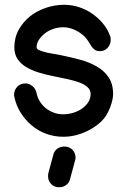

<svg xmlns="http://www.w3.org/2000/svg" viewBox="-20 -574 522 803"><path d="M440 -425Q442 -421 442.5 -416Q443 -411 443 -407Q443 -389 430.5 -374.5Q418 -360 397 -360Q385 -360 377 -365.5Q369 -371 363 -379.5Q357 -388 351 -398.5Q345 -409 334 -421Q315 -439 291.5 -449.5Q268 -460 244 -460Q224 -460 204 -453.5Q184 -447 168.5 -435Q153 -423 143 -408Q133 -393 133 -376Q133 -370 141.5 -365.5Q150 -361 164.5 -357Q179 -353 197.5 -350Q216 -347 236 -343Q275 -335 314 -324.5Q353 -314 384 -296.5Q415 -279 434 -251Q453 -223 453 -181Q453 -168 449.5 -153.5Q446 -139 441 -126Q436 -113 430.5 -102.5Q425 -92 420 -85Q406 -66 386 -51Q366 -36 343 -25Q320 -14 295 -8Q270 -2 245 -2Q207 -2 173 -14.5Q139 -27 112 -50Q85 -73 66 -103.5Q47 -134 40 -169Q39 -171 39 -173V-178Q39 -197 52 -211Q65 -225 86 -225Q102 -225 115 -214.5Q128 -204 132 -188Q136 -168 146 -151Q156 -134 171 -122Q186 -110 204.5 -103Q223 -96 244 -96Q265 -96 285.5 -102Q306 -108 322.5 -119.5Q339 -131 349 -146.5Q359 -162 359 -181Q359 -198 345.5 -210Q332 -222 309.5 -230Q287 -238 258 -244L200 -256Q170 -262 141 -271Q112 -280 89.5 -293.5Q67 -307 53.5 -327Q40 -347 40 -376Q40 -417 58.5 -450Q77 -483 106 -506Q135 -529 172.5 -541.5Q210 -554 247 -554Q280 -554 309.5 -544.5Q339 -535 364.5 -517.5Q390 -500 409.5 -477Q429 -454 440 -425ZM203 73Q207 57 219.5 48Q232 39 248 39H254Q257 39 261 40Q277 44 286.5 56.5Q296 69 296 86Q296 89 295.5 91.5Q295 94 294 97L273 175Q269 191 256.5 200Q244 209 229 209H222Q219 209 216 208Q200 204 190.5 191.5Q181 179 181 163Q181 159 181.5 156.5Q182 154 182 151Z"/></svg>

Font: VDS
Style: Regular
Weight: 400
Designer: artmaker
Foundry: artmaker
Version: Version 1.000 2009 initial release